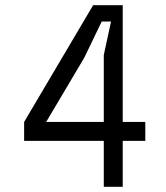

<svg xmlns="http://www.w3.org/2000/svg" viewBox="-20 -720 640 740"><path d="M380 -177V0H453V-177H540V-250H453V-700H339L73 -250V-177ZM380 -250H158L305 -498L372 -637H408L380 -508Z"/></svg>

Font: Fliege Mono Light
Style: Regular
Weight: 300
Version: Version 0.020;Glyphs 3.3 (3306)